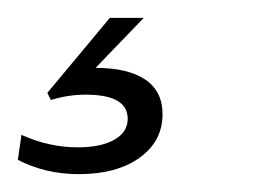

<svg xmlns="http://www.w3.org/2000/svg" viewBox="-55 -20 289 215"><path d="M-35 159 -31 131Q0 145 32 145Q58 145 73 136.5Q88 128 88 113Q88 86 41 86Q21 86 2 92L-2 84L68 0H106L52 56Q88 56 107.5 69Q127 82 127 108Q127 138 101.5 156.5Q76 175 33 175Q-4 175 -35 159Z"/></svg>

Font: Thasadith
Style: Italic
Weight: 400
Italic angle: -9°
Designer: Cadson Demak Co.,Ltd.
Foundry: Cadson Demak Co.,Ltd.
Version: Version 1.000; ttfautohint (v1.6)